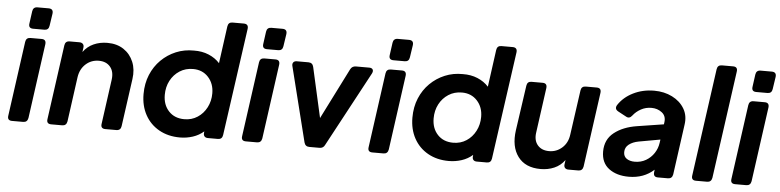

<svg xmlns="http://www.w3.org/2000/svg" viewBox="-46 -993 5035 1240"><g transform="rotate(5 2471.5 -372.5)"><path d="M139 -605Q107 -605 112 -637L123 -717Q127 -745 155 -745H227Q259 -745 255 -713L243 -633Q239 -605 212 -605ZM55 0Q23 0 28 -32L95 -516Q99 -544 127 -544H199Q230 -544 226 -512L159 -28Q154 0 127 0Z M309 0Q277 0 282 -32L349 -516Q353 -544 381 -544H444Q459 -544 467 -535.5Q475 -527 473 -512L469 -483Q496 -520 536.5 -538Q577 -556 625 -556Q687 -556 730.5 -527Q774 -498 794.5 -448.5Q815 -399 806 -337L763 -28Q759 0 731 0H660Q628 0 633 -32L673 -322Q680 -374 654 -405Q628 -436 580 -436Q531 -436 495.5 -404Q460 -372 452 -319L412 -28Q407 0 380 0Z M1144 12Q1067 12 1008.5 -21Q950 -54 918 -112.5Q886 -171 886 -247Q886 -316 909.5 -372.5Q933 -429 974.5 -470Q1016 -511 1070 -533.5Q1124 -556 1186 -555Q1239 -556 1282 -538Q1325 -520 1354 -488L1387 -729Q1391 -757 1418 -757H1491Q1523 -757 1519 -725L1421 -28Q1417 0 1390 0H1325Q1310 0 1302.5 -8.5Q1295 -17 1297 -32L1298 -41Q1267 -14 1227 -1Q1187 12 1144 12ZM1162 -108Q1210 -108 1247.5 -132.5Q1285 -157 1306.5 -198.5Q1328 -240 1328 -290Q1328 -353 1290 -394.5Q1252 -436 1191 -436Q1142 -436 1104 -411.5Q1066 -387 1044.5 -346Q1023 -305 1023 -254Q1023 -189 1061 -148.5Q1099 -108 1162 -108Z M1655 -605Q1623 -605 1628 -637L1639 -717Q1643 -745 1671 -745H1743Q1775 -745 1771 -713L1759 -633Q1755 -605 1728 -605ZM1571 0Q1539 0 1544 -32L1611 -516Q1615 -544 1643 -544H1715Q1746 -544 1742 -512L1675 -28Q1670 0 1643 0Z M1982 0Q1956 0 1949 -26L1828 -510Q1824 -525 1831 -534.5Q1838 -544 1854 -544H1929Q1956 -544 1962 -517L2035 -192L2201 -522Q2212 -544 2237 -544H2323Q2340 -544 2346 -534Q2352 -524 2344 -508L2083 -22Q2073 0 2048 0Z M2475 -605Q2443 -605 2448 -637L2459 -717Q2463 -745 2491 -745H2563Q2595 -745 2591 -713L2579 -633Q2575 -605 2548 -605ZM2391 0Q2359 0 2364 -32L2431 -516Q2435 -544 2463 -544H2535Q2566 -544 2562 -512L2495 -28Q2490 0 2463 0Z M2887 12Q2810 12 2751.5 -21Q2693 -54 2661 -112.5Q2629 -171 2629 -247Q2629 -316 2652.5 -372.5Q2676 -429 2717.5 -470Q2759 -511 2813 -533.5Q2867 -556 2929 -555Q2982 -556 3025 -538Q3068 -520 3097 -488L3130 -729Q3134 -757 3161 -757H3234Q3266 -757 3262 -725L3164 -28Q3160 0 3133 0H3068Q3053 0 3045.5 -8.5Q3038 -17 3040 -32L3041 -41Q3010 -14 2970 -1Q2930 12 2887 12ZM2905 -108Q2953 -108 2990.5 -132.5Q3028 -157 3049.5 -198.5Q3071 -240 3071 -290Q3071 -353 3033 -394.5Q2995 -436 2934 -436Q2885 -436 2847 -411.5Q2809 -387 2787.5 -346Q2766 -305 2766 -254Q2766 -189 2804 -148.5Q2842 -108 2905 -108Z M3482 12Q3383 12 3335 -52.5Q3287 -117 3302 -224L3344 -516Q3348 -544 3375 -544H3447Q3478 -544 3474 -512L3434 -222Q3426 -170 3452 -139Q3478 -108 3527 -108Q3575 -108 3611 -140Q3647 -172 3654 -225L3695 -516Q3699 -544 3727 -544H3798Q3829 -544 3825 -512L3758 -28Q3753 0 3726 0H3662Q3647 0 3639.5 -8.5Q3632 -17 3634 -32L3638 -60Q3611 -23 3570.5 -5.5Q3530 12 3482 12Z M4054 12Q3975 12 3925 -25.5Q3875 -63 3875 -136Q3875 -214 3932 -259Q3989 -304 4079 -318L4251 -345L4253 -360Q4258 -400 4229.5 -422Q4201 -444 4162 -444Q4125 -444 4094 -427Q4063 -410 4043 -384Q4025 -360 4002 -374L3950 -402Q3923 -417 3939 -443Q3973 -495 4034.5 -525.5Q4096 -556 4170 -556Q4235 -556 4287 -530Q4339 -504 4366 -458.5Q4393 -413 4384 -354L4339 -28Q4334 0 4307 0H4242Q4211 0 4215 -32L4217 -48Q4151 12 4054 12ZM4011 -144Q4011 -116 4031.5 -102Q4052 -88 4084 -88Q4124 -88 4156 -106.5Q4188 -125 4208.5 -156Q4229 -187 4234 -224L4237 -245L4098 -220Q4060 -213 4035.5 -194Q4011 -175 4011 -144Z M4489 0Q4457 0 4462 -32L4559 -729Q4563 -757 4591 -757H4663Q4695 -757 4690 -725L4593 -28Q4588 0 4561 0Z M4827 -605Q4795 -605 4800 -637L4811 -717Q4815 -745 4843 -745H4915Q4947 -745 4943 -713L4931 -633Q4927 -605 4900 -605ZM4743 0Q4711 0 4716 -32L4783 -516Q4787 -544 4815 -544H4887Q4918 -544 4914 -512L4847 -28Q4842 0 4815 0Z"/></g></svg>

Font: Pitagon Sans Text Bold
Style: Italic
Weight: 700
Italic angle: -8°
Designer: Travis Tran
Foundry: Pitagon
Version: Version 1.001; ttfautohint (v1.8.4.7-5d5b);gftools[0.9.26]